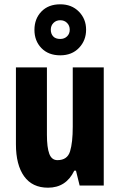

<svg xmlns="http://www.w3.org/2000/svg" viewBox="-20 -862 558 892"><path d="M462 -549V0H350L333 -69H325Q287 10 203 10Q130 10 92 -43Q54 -96 54 -192V-549H198V-236Q198 -177 209 -147.5Q220 -118 247 -118Q293 -118 305.5 -159Q318 -200 318 -273V-549ZM260 -605Q205 -605 172.5 -638.5Q140 -672 140 -723Q140 -775 172.5 -808.5Q205 -842 260 -842Q313 -842 346.5 -808Q380 -774 380 -724Q380 -674 347 -639.5Q314 -605 260 -605ZM260 -681Q279 -681 291.5 -693Q304 -705 304 -724Q304 -743 291.5 -755.5Q279 -768 260 -768Q241 -768 228.5 -755.5Q216 -743 216 -724Q216 -705 227 -693Q238 -681 260 -681Z"/></svg>

Font: Noto Sans Gurmukhi ExtraCondensed ExtraBold
Style: Regular
Weight: 800
Width: 2
Designer: Jelle Bosma - Monotype Design Team
Foundry: Monotype Imaging Inc.
Version: Version 2.004; ttfautohint (v1.8.4.7-5d5b)